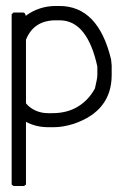

<svg xmlns="http://www.w3.org/2000/svg" viewBox="-20 -416 428 643"><path d="M179 -396Q309 -396 352 -217L354 -197V-165Q354 -44 226 -1Q190 10 161 10H141Q101 10 67 -8V202L60 207H25L19 202V-368L25 -374H57Q65 -374 66 -363Q111 -396 167 -396ZM67 -70Q79 -55 98.5 -46Q118 -37 141 -37H155Q205 -37 241 -59Q277 -81 298 -120Q301 -134 303.5 -145.5Q306 -157 306 -165V-193Q290 -268 258.5 -308Q227 -348 179 -348H167Q93 -348 67 -283Z"/></svg>

Font: Ekushey Kolom
Style: Regular
Weight: 400
Designer: Al Mamun Sumon
Foundry: Al Mamun Sumon
Version: Version 1.0